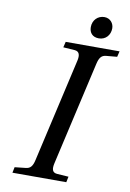

<svg xmlns="http://www.w3.org/2000/svg" viewBox="-93 -905 650 962"><g transform="rotate(10 231.5 -424.0)"><path d="M300 -787C300 -758 317 -738 349 -738C384 -738 407 -765 407 -799C407 -824 389 -848 359 -848C326 -848 300 -823 300 -787ZM40 0H314L320 -29L261 -33C237 -35 232 -52 239 -83L359 -609C366 -640 376 -656 401 -658L456 -663L463 -692H189L182 -663L241 -659C264 -657 270 -639 263 -609L143 -83C136 -51 125 -37 101 -35L46 -29Z"/></g></svg>

Font: Heuristica
Style: Italic
Weight: 400
Italic angle: -13°
Version: Version 1.0.1